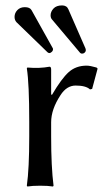

<svg xmlns="http://www.w3.org/2000/svg" viewBox="-20 -679 395 702"><path d="M70.8 -652.8Q88.9 -652.8 95.2 -642.1L172.9 -502.9Q173.8 -502 173.8 -499Q173.8 -493.2 168.9 -489Q164.1 -484.9 161.1 -484.9Q157.2 -484.9 153.8 -487.8L40 -598.1Q33.2 -606 33.2 -617.2Q33.2 -631.3 43.5 -642.1Q53.7 -652.8 70.8 -652.8ZM207 -659.2Q224.1 -659.2 230 -645L292.5 -502L293.9 -496.1Q293.9 -494.1 293 -491.5Q292 -488.8 288.6 -485.8Q285.2 -482.9 279.8 -482.9Q275.9 -482.9 272.9 -485.8L170.9 -606.9Q165 -612.8 165 -623Q165 -636.2 175.5 -647.7Q186 -659.2 207 -659.2ZM167 -334 169.9 -332Q205.1 -392.1 231.4 -415.5Q257.8 -439 296.9 -439Q309.1 -439 333 -432.1L336.9 -428.2L316.9 -354L309.1 -352.1Q293.9 -366.2 256.8 -366.2Q223.6 -366.2 201.2 -331.1Q167 -279.3 167 -231.9V-180.2Q167 -68.4 175.8 0L173.8 2.9Q155.8 0 127 0Q98.1 0 80.1 2.9L78.1 0Q86.9 -62 86.9 -180.2V-234.9Q86.9 -373 78.1 -429.2L80.1 -432.1Q124 -428.2 161.1 -435.1Q167 -435.1 167 -424.8Z"/></svg>

Font: Biolilbert
Style: Regular
Weight: 400
Designer: Philipp H. Poll
Foundry: Philipp H. Poll
Version: Version 1.1.0